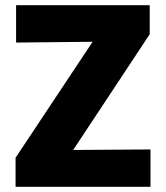

<svg xmlns="http://www.w3.org/2000/svg" viewBox="-20 -720 640 740"><path d="M40 0V-112L337 -559L42 -556V-700H557V-588L262 -142L560 -144V0Z"/></svg>

Font: Red Hat Mono
Style: Regular
Weight: 300
Monospace: yes
Designer: Pentagram, MCKL
Foundry: Pentagram, MCKL
Version: Version 1.023